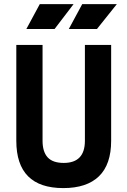

<svg xmlns="http://www.w3.org/2000/svg" viewBox="-20 -914 626 943"><path d="M291 9.8Q60.1 9.8 60.1 -222.7V-693.4H189V-222.7Q189 -168.5 214.1 -141.1Q239.3 -113.8 293 -113.8Q397 -113.8 397 -222.7V-693.4H525.9V-222.7Q525.9 -106.4 466.1 -48.3Q406.2 9.8 291 9.8ZM317.9 -771.5 383.8 -893.6H553.7L456.1 -771.5ZM109.4 -771.5 175.3 -893.6H341.3L248 -771.5Z"/></svg>

Font: Cascadia Mono PL
Style: Bold
Weight: 700
Monospace: yes
Designer: Aaron Bell
Foundry: Saja Typeworks
Version: Version 2404.023; ttfautohint (v1.8.4)